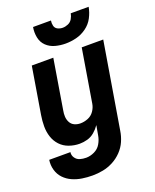

<svg xmlns="http://www.w3.org/2000/svg" viewBox="-177 -840 925 1149"><g transform="rotate(-20 285.5 -265.5)"><path d="M210 213Q243 213 276.5 206.5Q310 200 341.5 183.5Q373 167 398 141Q423 115 437 83Q451 51 456 17L547 -530H410L354 -191Q350 -167 335 -145.5Q320 -124 296 -114.5Q272 -105 248 -105Q228 -105 210.5 -113Q193 -121 184 -138Q175 -155 174 -174.5Q173 -194 177 -214L229 -530H92L43 -233Q37 -197 37 -162Q37 -127 47.5 -95Q58 -63 80.5 -39Q103 -15 135.5 -3.5Q168 8 202 8Q227 8 252 1Q277 -6 297.5 -23.5Q318 -41 333 -63L322 -1Q318 25 303.5 50Q289 75 262.5 87.5Q236 100 210 100Q189 100 170.5 94.5Q152 89 140.5 72.5Q129 56 132 36H-3Q-8 69 1 100.5Q10 132 31.5 154.5Q53 177 82 190Q111 203 143.5 208Q176 213 210 213ZM328 -584Q362 -584 396.5 -592.5Q431 -601 461.5 -623Q492 -645 509 -677.5Q526 -710 532 -744H418Q415 -727 405.5 -710.5Q396 -694 378.5 -686.5Q361 -679 344 -679Q327 -679 312 -686.5Q297 -694 293 -710.5Q289 -727 292 -744H178Q172 -711 178.5 -678Q185 -645 208 -623Q231 -601 263 -592.5Q295 -584 328 -584Z"/></g></svg>

Font: Iosevka Sparkle Extrabold
Style: Italic
Weight: 800
Italic angle: -9°
Designer: Belleve Invis
Foundry: Belleve Invis
Version: Version 4.5.0; ttfautohint (v1.8.3)